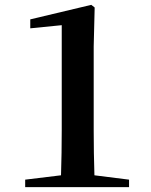

<svg xmlns="http://www.w3.org/2000/svg" viewBox="-20 -773 624 793"><path d="M513 0V-31L370 -49C368 -111 367 -173 367 -235V-581L371 -742L357 -753L105 -693V-656L235 -669V-235C235 -173 234 -111 232 -49L84 -31V0Z"/></svg>

Font: AllPunType Bold
Style: Regular
Weight: 700
Version: 1.0